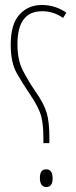

<svg xmlns="http://www.w3.org/2000/svg" viewBox="-20 -744 303 770"><path d="M178 -170V-193Q178 -254 167.5 -290.5Q157 -327 125 -373Q92 -421 71 -462.5Q50 -504 50 -567Q50 -699 149 -699Q195 -699 233 -672L246 -693Q229 -706 203 -715Q177 -724 148 -724Q93 -724 58 -685.5Q23 -647 23 -565Q23 -492 48 -449Q73 -406 102 -363Q137 -311 145.5 -276.5Q154 -242 154 -192V-170ZM191 -29Q191 -65 165 -65Q140 -65 140 -31Q140 6 166 6Q191 6 191 -29Z"/></svg>

Font: Noto Sans Arabic Condensed Thin
Style: Regular
Weight: 250
Width: 3
Designer: Nadine Chahine
Foundry: Monotype Imaging Inc.
Version: 1.001